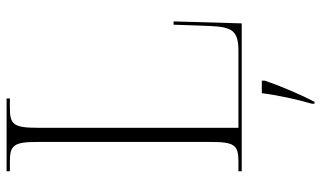

<svg xmlns="http://www.w3.org/2000/svg" viewBox="-216 -538 975 583"><g transform="rotate(-90 271.5 -246.5)"><path d="M43 0H492L498 -207H488L484 -96C481 -29 470 -10 408 -10H175V-619C175 -691 184 -704 234 -704H264V-714H43V-704H73C123 -704 132 -691 132 -619V-95C132 -23 123 -10 73 -10H43ZM248 213V221H254C275 180 301 121 318 70V61H280C274 110 261 169 248 213Z"/></g></svg>

Font: Noto Serif Display SemiCondensed ExtraLight
Style: Regular
Weight: 200
Width: 4
Designer: Monotype Design Team
Foundry: Monotype Imaging Inc.
Version: Version 2.009